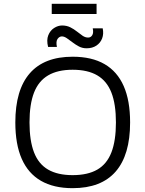

<svg xmlns="http://www.w3.org/2000/svg" viewBox="-20 -972 759 1002"><path d="M359 10Q260 10 193.5 -28.5Q127 -67 93.5 -143Q60 -219 60 -333Q60 -503 135.5 -589.5Q211 -676 359 -676Q459 -676 525.5 -637.5Q592 -599 625.5 -523Q659 -447 659 -333Q659 -163 583.5 -76.5Q508 10 359 10ZM359 -58Q438 -58 488 -87Q538 -116 561.5 -177Q585 -238 585 -333Q585 -428 561.5 -488.5Q538 -549 488 -578.5Q438 -608 359 -608Q281 -608 231 -578.5Q181 -549 157.5 -488.5Q134 -428 134 -333Q134 -238 157.5 -177Q181 -116 231 -87Q281 -58 359 -58ZM277 -727H231Q222 -763 232 -788Q242 -813 262.5 -826Q283 -839 304 -839Q328 -839 347 -829.5Q366 -820 381.5 -807.5Q397 -795 411 -785.5Q425 -776 440 -776Q454 -776 461.5 -788.5Q469 -801 464 -824H516Q522 -795 513 -771.5Q504 -748 483 -734Q462 -720 432 -720Q410 -720 392 -729.5Q374 -739 358.5 -751Q343 -763 329 -772.5Q315 -782 303 -782Q290 -782 280.5 -769Q271 -756 277 -727ZM250 -899V-952H484V-899Z"/></svg>

Font: Maven Pro
Style: Regular
Weight: 400
Designer: Joe Prince
Foundry: Joe Prince
Version: Version 2.103